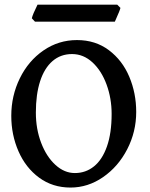

<svg xmlns="http://www.w3.org/2000/svg" viewBox="-20 -805 655 839"><path d="M29.3 -298.8Q29.3 -386.7 66.7 -462.9Q104 -539.1 169.9 -584.5Q235.8 -629.9 316.4 -629.9Q397 -629.9 455.8 -585.7Q514.6 -541.5 544.9 -469.7Q575.2 -397.9 575.2 -315.9Q575.2 -229 535.9 -152.8Q496.6 -76.7 430.4 -31Q364.3 14.6 288.1 14.6Q210 14.6 151.1 -28.6Q92.3 -71.8 60.8 -143.8Q29.3 -215.8 29.3 -298.8ZM136.7 -313Q136.7 -241.2 159.9 -180.7Q183.1 -120.1 222.2 -84.5Q261.2 -48.8 307.1 -48.8Q354.5 -48.8 390.6 -77.9Q426.8 -106.9 447.3 -165Q467.8 -223.1 467.8 -307.1Q467.8 -375 445.8 -435.3Q423.8 -495.6 384.3 -532.2Q344.7 -568.8 294.9 -568.8Q245.1 -568.8 209.5 -538.1Q173.8 -507.3 155.3 -450Q136.7 -392.6 136.7 -313ZM132.8 -710.4 119.1 -725.1Q122.6 -741.7 144 -784.7H492.2L506.3 -770.5Q503.9 -759.3 487.3 -722.7Q483.4 -714.8 481.9 -710.4Z"/></svg>

Font: David Libre Medium
Style: Regular
Weight: 500
Version: Version 1.000